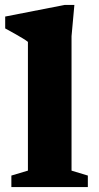

<svg xmlns="http://www.w3.org/2000/svg" viewBox="-20 -757 402 777"><path d="M269.5 -66.5 335.5 -46.5V0H26V-46.5L93 -66.5V-587.5Q86.5 -593 72 -601.8Q57.5 -610.5 39 -621Q20.5 -631.5 1 -642V-690L241.5 -737H281L269.5 -610.5Z"/></svg>

Font: Newsreader 9pt
Style: Bold
Weight: 700
Designer: Hugues Gentile
Foundry: Production Type
Version: Version 1.003